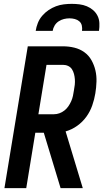

<svg xmlns="http://www.w3.org/2000/svg" viewBox="-20 -975 540 995"><path d="M294 0 207 -287H163L116 0H3L124 -735H306Q337 -735 365.5 -728Q394 -721 417 -704.5Q440 -688 454 -663Q468 -638 474.5 -610Q481 -582 480 -551.5Q479 -521 474 -491Q469 -460 458 -428.5Q447 -397 427.5 -370Q408 -343 380 -323Q352 -303 320 -294L409 0ZM260 -383Q274 -383 288 -388Q302 -393 314 -402.5Q326 -412 334.5 -424.5Q343 -437 349 -450.5Q355 -464 358 -478Q361 -492 363 -506Q366 -521 367.5 -535.5Q369 -550 368 -564Q367 -578 363.5 -591.5Q360 -605 353 -616Q346 -627 333.5 -633Q321 -639 306 -639H221L179 -383ZM165 -815Q168 -835 176 -855.5Q184 -876 198.5 -893Q213 -910 231.5 -922.5Q250 -935 270 -942.5Q290 -950 311 -952.5Q332 -955 352 -955Q372 -955 392 -952.5Q412 -950 430 -942.5Q448 -935 462.5 -922.5Q477 -910 485.5 -893Q494 -876 495 -855.5Q496 -835 493 -815H405Q407 -829 404 -842.5Q401 -856 391 -864.5Q381 -873 367.5 -876.5Q354 -880 340 -880Q326 -880 311.5 -876.5Q297 -873 284 -864.5Q271 -856 263 -842.5Q255 -829 253 -815Z"/></svg>

Font: Iosevka Custom
Style: Bold Italic
Weight: 700
Italic angle: -9°
Designer: Belleve Invis
Foundry: Belleve Invis
Version: Version 30.3.1; ttfautohint (v1.8.3)